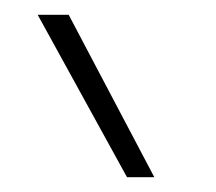

<svg xmlns="http://www.w3.org/2000/svg" viewBox="-20 -810 292 260"><path d="M152 -570 31 -790H73L189 -570Z"/></svg>

Font: M PLUS 1 ExtraLight
Style: Regular
Weight: 250
Version: Version 1.001